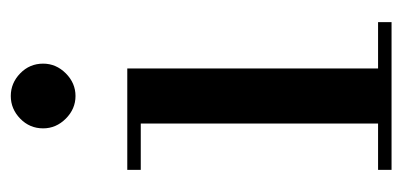

<svg xmlns="http://www.w3.org/2000/svg" viewBox="-215 -531 746 356"><g transform="rotate(-90 158.0 -353.0)"><path d="M107 -25V-465H21V-490H209V-25H295V0H21V-25ZM98 -646Q98 -671 116 -688.5Q134 -706 158 -706Q182 -706 200 -688.5Q218 -671 218 -646Q218 -622 200 -604Q182 -586 158 -586Q134 -586 116 -604Q98 -622 98 -646Z"/></g></svg>

Font: Justus
Style: Roman
Weight: 500
Version: Version 001.001